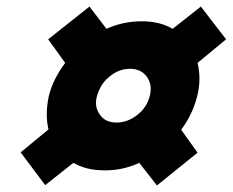

<svg xmlns="http://www.w3.org/2000/svg" viewBox="-20 -696 710 586"><path d="M670 -576 583 -504Q595 -455 582 -403Q568 -347 533 -300L583 -230L459 -130L405 -199Q356 -176 300 -176Q243 -176 204 -199L118 -131L43 -231L128 -301Q117 -347 129 -403Q142 -455 179 -504L127 -576L253 -676L305 -608Q355 -631 413 -631Q468 -631 507 -608L593 -676ZM437 -403Q446 -437 428 -462Q410 -486 377 -486Q342 -486 314 -462Q298 -449 289.5 -434.5Q281 -420 276 -403Q267 -370 285 -346Q301 -322 336 -322Q370 -322 400 -346Q428 -368 437 -403Z"/></svg>

Font: TypoPRO Sinkin Sans
Style: 800 Black Italic
Weight: 900
Italic angle: -112°
Designer: Keith Bates
Foundry: K-Type
Version: Sinkin Sans (version 1.0)  by Keith Bates   •   © 2014   www